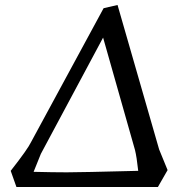

<svg xmlns="http://www.w3.org/2000/svg" viewBox="-20 -736 720 771"><path d="M614 15H46L23 -50Q92 -138 105 -166L396 -703L452 -716Q613 -158 619 -136L653 -53ZM115 -46Q195 -44 248 -44Q301 -44 535 -50Q529 -106 522 -134L394 -585L144 -118Z"/></svg>

Font: Andada
Style: Italic
Weight: 400
Italic angle: -8.29999°
Designer: Carolina Giovagnoli
Foundry: Carolina Giovagnoli
Version: Version 1.003